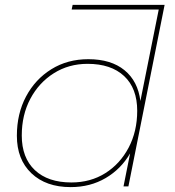

<svg xmlns="http://www.w3.org/2000/svg" viewBox="-20 -762 715 785"><path d="M273 -723 277 -742H653L505 0H485L512 -135Q475 -71 412 -34Q349 3 269 3Q168 3 108.5 -53.5Q49 -110 49 -207Q49 -297 86.5 -367.5Q124 -438 190 -479Q256 -520 341 -520Q434 -520 489 -475Q544 -430 554 -349L629 -723ZM272 -16Q350 -16 410.5 -54Q471 -92 506 -158.5Q541 -225 541 -309Q541 -401 487.5 -451Q434 -501 338 -501Q261 -501 200 -462.5Q139 -424 104 -358Q69 -292 69 -208Q69 -117 122.5 -66.5Q176 -16 272 -16Z"/></svg>

Font: Montserrat Thin
Style: Italic
Weight: 100
Italic angle: -11.3°
Designer: Julieta Ulanovsky
Foundry: Julieta Ulanovsky
Version: Version 9.000; ttfautohint (v1.8.4.7-5d5b)